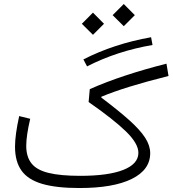

<svg xmlns="http://www.w3.org/2000/svg" viewBox="-20 -948 870 968"><path d="M76.7 -362.8 132.3 -349.1Q112.3 -263.7 112.3 -212.9Q112.3 -157.7 138.7 -124.3Q165 -90.8 224.9 -76.2Q284.7 -61.5 384.3 -61.5Q526.4 -61.5 602.1 -91.6Q677.7 -121.6 677.7 -177.7Q677.7 -224.1 615.5 -284.9Q553.2 -345.7 426.8 -433.6L432.6 -498.5Q511.2 -533.7 610.8 -566.7Q710.4 -599.6 819.3 -627L829.6 -564.9Q716.8 -536.6 634 -511Q551.3 -485.4 491.2 -460.4L490.7 -456.1Q577.6 -390.6 632.1 -341.8Q686.5 -293 711.9 -253.4Q737.3 -213.9 737.3 -175.8Q737.3 -91.8 644.3 -45.9Q551.3 0 380.4 0Q264.2 0 192.6 -21Q121.1 -42 88.4 -87.9Q55.7 -133.8 55.7 -208.5Q55.7 -267.1 76.7 -362.8ZM741.7 -760.3 749 -721.2Q569.3 -690.4 418.9 -613.3L400.4 -648.4Q476.6 -687.5 562.3 -715.6Q647.9 -743.7 741.7 -760.3ZM547.9 -871.6 604 -927.7 659.7 -871.6 604 -815.9ZM392.6 -828.1 448.7 -884.3 504.4 -828.1 448.7 -772.5Z"/></svg>

Font: Estedad-FD Light
Style: Regular
Weight: 300
Designer: Amin Abedi
Version: Version 7.3